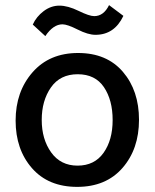

<svg xmlns="http://www.w3.org/2000/svg" viewBox="-20 -721 604 750"><path d="M224 -626Q188 -626 157 -580L108 -625Q122 -656 150.5 -677.5Q179 -699 212 -699Q245 -699 287 -678.5Q329 -658 348 -658Q385 -658 406 -701L462 -659Q427 -585 353 -585Q324 -585 283.5 -605.5Q243 -626 224 -626ZM283.5 -431Q215 -431 179 -379.5Q143 -328 143 -252.5Q143 -177 180 -125.5Q217 -74 283 -74Q349 -74 384.5 -124Q420 -174 420 -252Q420 -330 386 -380.5Q352 -431 283.5 -431ZM460 -440.5Q523 -367 523 -253Q523 -139 458.5 -65Q394 9 281.5 9Q169 9 105 -64Q41 -137 41 -250Q41 -363 107 -438.5Q173 -514 285 -514Q397 -514 460 -440.5Z"/></svg>

Font: Hind Colombo Medium
Style: Regular
Weight: 500
Designer: Jyotish Sonowal, Aditi Pimprikar
Foundry: Indian Type Foundry
Version: Version 1.000;PS 1.0;hotconv 1.0.86;makeotf.lib2.5.63406; tt